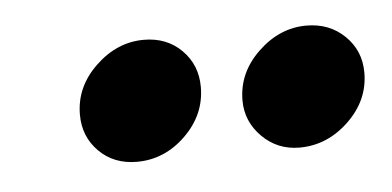

<svg xmlns="http://www.w3.org/2000/svg" viewBox="-26 -752 408 200"><g transform="rotate(-5 177.5 -652.0)"><path d="M184 -661Q184 -632 162 -610.5Q140 -589 111 -589Q87 -589 71.5 -604.5Q56 -620 56 -643Q56 -672 78.5 -693.5Q101 -715 129 -715Q153 -715 168.5 -699.5Q184 -684 184 -661ZM355 -661Q355 -632 332.5 -610.5Q310 -589 281 -589Q258 -589 242 -605Q226 -621 226 -643Q226 -672 248.5 -693.5Q271 -715 299 -715Q323 -715 339 -699.5Q355 -684 355 -661Z"/></g></svg>

Font: Rosario Light
Style: Bold Italic
Weight: 700
Italic angle: -8.05°
Version: Version 1.101; ttfautohint (v1.8.1.43-b0c9)